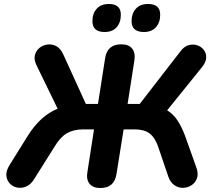

<svg xmlns="http://www.w3.org/2000/svg" viewBox="-20 -937 1081 966"><path d="M485 9Q448 9 430.5 -12.5Q413 -34 420 -73L453 -286H398Q350 -286 316.5 -266.5Q283 -247 255 -200L150 -33Q133 -7 110.5 2Q88 11 66 6.5Q44 2 29 -14Q14 -30 12 -54Q10 -78 29 -108L120 -254Q183 -355 270 -390L164 -608Q150 -636 155.5 -659Q161 -682 178.5 -696Q196 -710 219 -713Q242 -716 263.5 -704.5Q285 -693 298 -664L412 -414H473L509 -645Q520 -714 590 -714Q628 -714 645 -692.5Q662 -671 656 -632L622 -414H683L888 -679Q906 -703 928.5 -709.5Q951 -716 971.5 -709.5Q992 -703 1005 -686.5Q1018 -670 1017.5 -647.5Q1017 -625 997 -600L821 -382Q852 -363 873 -331Q894 -299 911 -254L967 -97Q979 -65 971.5 -42Q964 -19 945 -6Q926 7 902.5 8Q879 9 858 -5Q837 -19 827 -48L775 -201Q759 -246 732 -266Q705 -286 658 -286H602L566 -61Q555 9 485 9ZM704 -776Q642 -776 642 -831Q642 -869 663.5 -893Q685 -917 725 -917Q786 -917 786 -863Q786 -824 764.5 -800Q743 -776 704 -776ZM506 -776Q445 -776 445 -831Q445 -869 466.5 -893Q488 -917 528 -917Q588 -917 588 -863Q588 -824 567 -800Q546 -776 506 -776Z"/></svg>

Font: Nunito ExtraBold
Style: Italic
Weight: 800
Italic angle: -9°
Designer: Vernon Adams
Foundry: Vernon Adams
Version: Version 3.601; ttfautohint (v1.8.2.53-6de2)